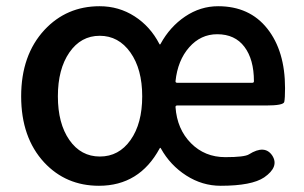

<svg xmlns="http://www.w3.org/2000/svg" viewBox="-20 -584 977 617"><path d="M298 13Q192 13 122 -62Q48 -142 48 -274.5Q48 -407 123 -488Q194 -564 300 -564Q362 -564 412.5 -531.5Q463 -499 492 -443Q494 -439 496 -443Q526 -498 575 -531Q624 -564 681 -564Q782 -564 839 -492Q896 -420 896 -301Q896 -268 893.5 -256.5Q891 -245 835 -245H549Q544 -245 544 -240Q549 -169 593.5 -124Q638 -79 704 -79Q766 -79 780 -88Q831 -120 855 -84Q878 -48 829 -14Q789 13 689 13Q630 13 578.5 -20Q527 -53 497 -107Q495 -111 493 -107Q428 13 298 13ZM301 -81Q362 -81 399.5 -134Q437 -187 437 -274.5Q437 -362 399 -415.5Q361 -469 300.5 -469Q240 -469 203 -415.5Q166 -362 166 -274.5Q166 -187 203 -134Q240 -81 301 -81ZM544 -323Q544 -318 549 -318H791Q796 -318 796 -323Q796 -393 765.5 -433.5Q735 -474 678 -474Q625 -474 588 -432Q551 -390 544 -323Z"/></svg>

Font: Resource Han Rounded JP Medium
Style: Regular
Weight: 500
Designer: Cyano Hao (round all glyphs); Ryoko NISHIZUKA 西塚涼子 (kana, bopomofo & ideographs); Paul D. Hunt (Latin, Greek & Cyrillic)
Foundry: Cyano Hao
Version: 0.990